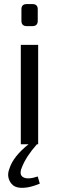

<svg xmlns="http://www.w3.org/2000/svg" viewBox="-20 -707 289 941"><path d="M139 -579H111Q85 -579 85 -605V-662Q85 -687 111 -687H139Q165 -687 165 -662V-605Q165 -579 139 -579ZM165 158 175 193Q130 212 95.5 213.5Q61 215 44.5 201.5Q28 188 22 166Q16 144 27 117Q46 59 120 0H82V-487H167V0H161Q107 61 87 114Q72 150 94.5 162Q117 174 165 158Z"/></svg>

Font: Exo 2.0
Style: Regular
Weight: 400
Designer: Natanael Gama
Version: Version 1.001;PS 001.001;hotconv 1.0.70;makeotf.lib2.5.58329